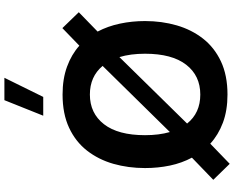

<svg xmlns="http://www.w3.org/2000/svg" viewBox="-112 -896 1023 838"><g transform="rotate(-90 399.0 -476.5)"><path d="M381.3 -968.3H479L395.5 -798.8H313.5ZM405.8 -714.4Q474.6 -714.4 527.8 -694.8Q581.1 -675.3 619.1 -641.1L695.8 -715.3L765.1 -643.6L680.7 -561.5Q704.1 -517.1 715.3 -464.4Q726.6 -411.6 726.6 -354.5Q726.6 -281.2 707.8 -216.3Q689 -151.4 650.1 -101.6Q611.3 -51.8 550.5 -23.2Q489.7 5.4 405.8 5.4Q336.4 5.4 283 -14.6Q229.5 -34.7 191.4 -69.8L103.5 15.1L33.7 -56.6L130.4 -149.9Q106.9 -193.8 95.9 -245.8Q85 -297.9 85 -354.5Q85 -427.7 103.5 -492.7Q122.1 -557.6 161.1 -607.7Q200.2 -657.7 261 -686Q321.8 -714.4 405.8 -714.4ZM405.8 -595.2Q324.2 -595.2 276.4 -533.7Q228.5 -472.2 228.5 -354.5Q228.5 -293.5 242.2 -246.1L530.8 -539.6Q484.4 -595.2 405.8 -595.2ZM584 -354.5Q584 -418 569.3 -466.3L279.3 -170.9Q325.2 -113.3 405.8 -113.3Q488.3 -113.3 536.1 -175Q584 -236.8 584 -354.5Z"/></g></svg>

Font: Estedad-FD Bold
Style: Regular
Weight: 700
Designer: Amin Abedi
Version: Version 7.3